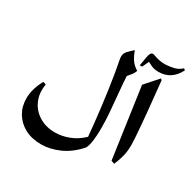

<svg xmlns="http://www.w3.org/2000/svg" viewBox="-209 -987 1344 1361"><g transform="rotate(30 463.0 -306.0)"><path d="M121 -203Q108 -130 133.5 -70.5Q159 -11 215 24Q271 59 346 59Q402 59 459.5 37Q517 15 566 -32Q562 -79 555.5 -139Q549 -199 541 -265.5Q533 -332 523.5 -397.5Q514 -463 504.5 -520.5Q495 -578 486 -621Q485 -626 484.5 -631.5Q484 -637 484 -641Q484 -668 501 -686.5Q518 -705 546 -730Q560 -690 579.5 -661Q599 -632 634 -611Q627 -589 611.5 -571Q596 -553 588 -542Q592 -475 599 -403.5Q606 -332 611.5 -262.5Q617 -193 617 -131Q617 -77 611.5 -32Q606 13 592 40Q527 114 451 147.5Q375 181 304 181Q226 181 169.5 150.5Q113 120 82 68Q51 16 51 -50Q51 -128 97 -211Z M817 -641Q819 -622 822.5 -587Q826 -552 831 -502Q837 -450 842 -393.5Q847 -337 851.5 -285Q856 -233 858.5 -194Q861 -155 861 -137Q861 -86 851.5 -46Q842 -6 822 41L795 32L713 -543L806 -648ZM925 -783Q873 -680 768 -680Q730 -680 704 -693.5Q678 -707 674 -708Q673 -706 668.5 -695.5Q664 -685 658 -673Q652 -661 649 -654H630Q637 -693 641.5 -722Q646 -751 655.5 -764Q665 -777 686 -768Q709 -759 734.5 -754Q760 -749 784 -750Q821 -752 853.5 -760Q886 -768 913 -793Z"/></g></svg>

Font: Bona Nova
Style: Bold
Weight: 700
Designer: Mateusz Machalski
Foundry: Capitalics
Version: Version 4.001; ttfautohint (v1.8.3)